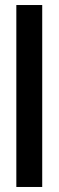

<svg xmlns="http://www.w3.org/2000/svg" viewBox="-20 -744 233 764"><path d="M45 0V-724H148V0Z"/></svg>

Font: Archivo SemiBold ExtraCondensed
Style: Regular
Weight: 600
Width: 2
Version: Version 2.001